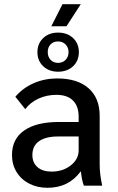

<svg xmlns="http://www.w3.org/2000/svg" viewBox="-20 -883 559 913"><path d="M277 -863H364L296 -758H224ZM158 -635Q158 -676 185.5 -702Q213 -728 256 -728Q300 -728 327.5 -702Q355 -676 355 -635Q355 -594 327.5 -568Q300 -542 256 -542Q213 -542 185.5 -568Q158 -594 158 -635ZM306 -635Q306 -657 292 -671.5Q278 -686 256 -686Q234 -686 220.5 -672Q207 -658 207 -635Q207 -613 220.5 -598.5Q234 -584 256 -584Q278 -584 292 -598.5Q306 -613 306 -635ZM37 -146Q37 -222 95 -262.5Q153 -303 260 -303H354V-328Q354 -378 327 -405Q300 -432 248 -432Q203 -432 164 -414.5Q125 -397 100 -364L53 -423Q89 -465 140.5 -487.5Q192 -510 252 -510Q348 -510 401 -463.5Q454 -417 454 -332V-100Q454 -55 466 0H379Q369 -24 365 -67H363Q306 10 206 10Q157 10 118.5 -10Q80 -30 58.5 -65.5Q37 -101 37 -146ZM354 -168V-234H256Q197 -234 165.5 -211.5Q134 -189 134 -146Q134 -109 158.5 -88Q183 -67 225 -67Q279 -67 316.5 -96.5Q354 -126 354 -168Z"/></svg>

Font: Sarabun Medium
Style: Regular
Weight: 500
Designer: Suppakit Chalermlarp | Katatrad Co.,Ltd.
Foundry: Cadson Demak Co.,Ltd.
Version: Version 1.000; ttfautohint (v1.6)